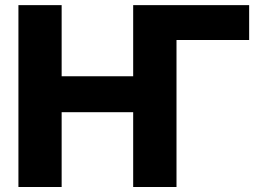

<svg xmlns="http://www.w3.org/2000/svg" viewBox="-20 -748 1045 768"><path d="M976.6 -727.5V-587.9H658.7L517.1 -727.5ZM53.7 0V-727.5H226.6V-442.9H512.7V-727.5H686V0H512.7V-299.3H226.6V0Z"/></svg>

Font: Inter 20pt ExtraBold
Style: Regular
Weight: 800
Version: Version 4.001;git-66647c0bb